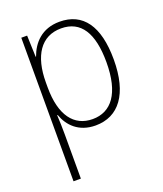

<svg xmlns="http://www.w3.org/2000/svg" viewBox="-142 -632 815 959"><g transform="rotate(-20 265.5 -152.5)"><path d="M288 -539C193 -539 142 -480 119 -415H117L113 -529H82V234H121V-1C121 -36 120 -73 118 -104H121C142 -44 192 10 282 10C405 10 479 -86 479 -269C479 -448 412 -539 288 -539ZM284 -505C389 -505 440 -424 440 -269C440 -103 378 -25 279 -25C180 -25 121 -102 121 -251V-277C121 -418 177 -505 284 -505Z"/></g></svg>

Font: Noto Sans Lao UI SemCond ExtLt
Style: Regular
Weight: 200
Width: 4
Designer: Monotype Design Team
Foundry: Monotype Imaging Inc.
Version: Version 2.000